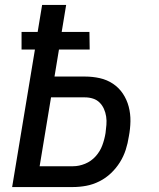

<svg xmlns="http://www.w3.org/2000/svg" viewBox="-20 -755 640 775"><path d="M29 0 121 -555H67V-626H132L150 -735H247L229 -626H341L342 -555H218L200 -446H323Q354 -446 383 -439.5Q412 -433 436 -417Q460 -401 476 -377Q492 -353 499.5 -324.5Q507 -296 506.5 -265.5Q506 -235 500 -204Q496 -177 487.5 -150.5Q479 -124 464 -100Q449 -76 428 -56Q407 -36 381 -23Q355 -10 328 -5Q301 0 274 0ZM275 -84Q299 -84 323.5 -94Q348 -104 366 -124Q384 -144 393 -168.5Q402 -193 406 -218Q408 -234 409.5 -251Q411 -268 408.5 -284.5Q406 -301 399.5 -315.5Q393 -330 382 -341Q371 -352 355.5 -357Q340 -362 323 -362H186L140 -84Z"/></svg>

Font: Iosevka Medium Extended
Style: Italic
Weight: 500
Width: 7
Italic angle: -9°
Monospace: yes
Designer: Belleve Invis
Foundry: Belleve Invis
Version: Version 32.5.0; ttfautohint (v1.8.4)